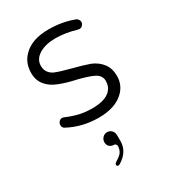

<svg xmlns="http://www.w3.org/2000/svg" viewBox="-184 -603 848 948"><g transform="rotate(-30 240.0 -128.5)"><path d="M204 230Q229 215 241 202Q254 185 254 164Q254 158 249 153Q245 149 239 149Q224 149 214.5 139.5Q205 130 205 115Q205 100 215.5 89Q226 78 241 78Q256 78 266.5 88.5Q277 99 277 117V150Q277 209 217 246Q210 249 207.5 249Q205 249 201 247Q199 244 199 240Q199 236 201 233.5Q203 231 204 230ZM379 -431 368 -433Q307 -451 251 -451Q195 -451 158.5 -428.5Q122 -406 122 -368Q122 -341 139 -324Q148 -315 158 -310Q188 -297 247 -282Q300 -269 342 -254Q379 -239 401 -210Q423 -182 423 -138Q423 -88 388 -53Q339 -4 244 -4H242Q148 -4 69 -47Q59 -54 59 -67Q59 -78 66.5 -86Q74 -94 82 -94Q90 -94 96 -91Q131 -76 164.5 -68Q198 -60 238 -60Q311 -60 342 -91Q363 -112 363 -144Q363 -176 331 -192Q306 -205 244 -221Q243 -221 243 -221Q187 -233 148 -249Q109 -264 86 -292Q63 -320 63 -362Q63 -420 101 -457Q149 -506 244 -506Q321 -506 384 -482Q384 -482 385 -482Q392 -480 396 -475Q404 -467 404 -457Q404 -447 396.5 -439Q389 -431 379 -431Z"/></g></svg>

Font: Kurewa Gothic CJK TC Regular
Style: Regular
Weight: 400
Designer: Max Yao
Foundry: Max-Everyday
Version: Version 1.071; ttfautohint (v1.8.3)